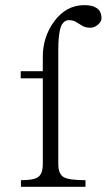

<svg xmlns="http://www.w3.org/2000/svg" viewBox="-20 -717 415 738"><path d="M60.5 1H308.6V-24.4Q245.1 -24.4 224.6 -36.1Q204.1 -48.8 204.1 -85.9V-526.4Q204.1 -585.9 213.9 -614.3Q224.6 -639.6 245.1 -639.6Q255.9 -639.6 266.6 -635.7Q272.5 -632.8 283.2 -626Q294.9 -618.2 301.8 -615.2Q312.5 -610.4 327.1 -610.4Q342.8 -610.4 356.4 -622.1Q370.1 -633.8 370.1 -646.5Q370.1 -674.8 350.6 -686.5Q334 -697.3 303.7 -697.3Q234.4 -697.3 187.5 -633.8Q144.5 -574.2 144.5 -499V-443.4H59.6V-416H144.5V-85.9Q144.5 -48.8 126 -36.1Q109.4 -24.4 60.5 -24.4Z"/></svg>

Font: Batang
Style: Regular
Weight: 400
Version: Version 2.21